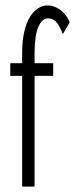

<svg xmlns="http://www.w3.org/2000/svg" viewBox="-20 -691 290 711"><path d="M62 0H108V-410H177V-457H108V-495C108 -582 129 -623 158 -623C182 -623 195 -608 213 -565L238 -608C222 -650 185 -671 157 -671C108 -671 62 -617 62 -495V-457H18V-410H62Z"/></svg>

Font: Inconsolata UltraCondensed Thin
Style: Regular
Weight: 100
Width: 1
Monospace: yes
Designer: Raph Levien, Cyreal, Brenton Simpson
Foundry: Raph Levien, Cyreal, Google
Version: Version 3.100